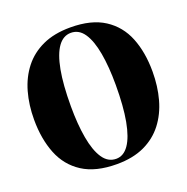

<svg xmlns="http://www.w3.org/2000/svg" viewBox="-135 -880 993 1020"><g transform="rotate(-20 361.5 -370.0)"><path d="M356 13Q236.5 13 162.8 -34.5Q89 -82 55.5 -166.2Q22 -250.5 22 -359.5Q22 -442.5 42.2 -514.2Q62.5 -586 104.8 -640Q147 -694 212.8 -724.2Q278.5 -754.5 370 -754.5Q488.5 -754.5 561.5 -707.2Q634.5 -660 667.8 -576.8Q701 -493.5 701 -385Q701 -301.5 681 -229.2Q661 -157 619 -102.5Q577 -48 511.8 -17.5Q446.5 13 356 13ZM362 -15Q404 -15 433.2 -57Q462.5 -99 477.8 -181.5Q493 -264 493 -385Q493 -488.5 479.2 -565.2Q465.5 -642 437 -684.2Q408.5 -726.5 363 -726.5Q319.5 -726.5 290 -685.5Q260.5 -644.5 245.2 -563Q230 -481.5 230 -359.5Q230 -257.5 243.8 -179.8Q257.5 -102 286.5 -58.5Q315.5 -15 362 -15Z"/></g></svg>

Font: Merriweather 144pt Black
Style: Regular
Weight: 900
Version: Version 2.100